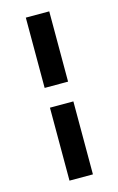

<svg xmlns="http://www.w3.org/2000/svg" viewBox="-107 -634 469 760"><g transform="rotate(-15 128.0 -254.0)"><path d="M80 -300V-588H176V-300ZM80 80V-219H176V80Z"/></g></svg>

Font: Goldman
Style: Regular
Weight: 400
Designer: Jaikishan Patel
Version: Version 1.000; ttfautohint (v1.8.3)